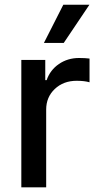

<svg xmlns="http://www.w3.org/2000/svg" viewBox="-20 -802 424 822"><path d="M168 -618.2 251 -781.7H362.8L252.9 -618.2ZM71.3 0V-545.4H173.8V-459H179.7Q194.8 -502.4 232.4 -528.1Q270 -553.7 318.4 -553.7Q345.2 -553.7 363.3 -551.3V-449.7Q341.8 -456.1 308.1 -456.1Q251.5 -456.1 214.6 -421.1Q177.7 -386.2 177.7 -333V0Z"/></svg>

Font: Interop Med
Style: Regular
Weight: 500
Designer: Rasmus Andersson, Google, Jang Haemin
Foundry: jhaemin
Version: Version 1.007